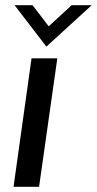

<svg xmlns="http://www.w3.org/2000/svg" viewBox="-20 -717 372 737"><path d="M32 0 101 -493H200L130 0ZM158 -538 36 -697H105L167 -616L255 -697H332Z"/></svg>

Font: Hanken Grotesk Medium
Style: Italic
Weight: 500
Italic angle: -8°
Designer: Alfredo Marco Pradil
Foundry: Hanken Design Co.
Version: Version 3.013